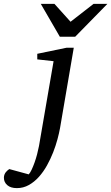

<svg xmlns="http://www.w3.org/2000/svg" viewBox="-149 -740 573 989"><path d="M160.2 -80.1Q155.8 -55.2 147 -22.5Q138.2 10.3 124.8 44.7Q111.3 79.1 93 112.1Q74.7 145 51.3 171.1Q27.8 197.3 -0.5 213.1Q-28.8 229 -62 229Q-93.8 229 -111.3 213.9Q-128.9 198.7 -128.9 175.8Q-128.9 166.5 -126 159.2Q-123 151.9 -118.7 146.5Q-114.3 141.1 -109.6 137.2Q-105 133.3 -101.1 130.9L-1 158.2Q6.3 150.4 13.9 134.3Q21.5 118.2 28.8 97.9Q36.1 77.6 42 55.2Q47.9 32.7 51.8 12.2L127 -424.8L43 -434.1V-462.9L193.8 -494.1H231ZM238.3 -550.8H159.2L61 -720.2H131.3L214.4 -627.9L333 -720.2H404.3Z"/></svg>

Font: Charis SIL APac
Style: Italic
Weight: 400
Italic angle: -11°
Foundry: SIL International
Version: Version 5.000